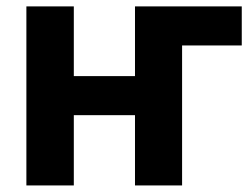

<svg xmlns="http://www.w3.org/2000/svg" viewBox="-20 -565 762 585"><path d="M204.9 -545.5V-333.1H391.3V-545.5H716.6V-426.5H534.8V0H391.3V-214.1H204.9V0H60.4V-545.5Z"/></svg>

Font: Cannonade
Style: Bold
Weight: 700
Designer: Rasmus Andersson
Foundry: rsms
Version: Version 3.012;git-f93a4a705